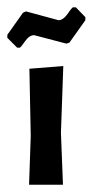

<svg xmlns="http://www.w3.org/2000/svg" viewBox="-38 -509 255 529"><path d="M33.6 -477.6 123.4 -453.3Q137.4 -453.3 152.3 -476.6Q158.9 -486 162.6 -488.8H171L197.2 -461.7V-453.3L153.3 -391.6L144.9 -388.8L56.1 -412.1Q43 -412.1 31.8 -396.3Q20.6 -380.4 16.8 -377.6H9.3L-17.8 -404.7V-413.1L25.2 -473.8ZM135.5 0H42.1L46.7 -134.6L43 -319.6L136.4 -327.1L129.9 -143Z"/></svg>

Font: Gurajada
Style: Regular
Weight: 400
Designer: Purushoth Kumar Guthula
Foundry: SiliconAndhra, USA.
Version: Version 1.0.3; ttfautohint (v1.2.42-39fb)